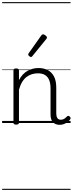

<svg xmlns="http://www.w3.org/2000/svg" viewBox="-20 -1161 686 1812"><path d="M542 17Q522 17 506 10.5Q490 4 479 -8Q468 -20 462.5 -38.5Q457 -57 457 -82V-326Q457 -371 445 -403Q433 -435 406.5 -452Q380 -469 337 -469Q309 -469 282 -461Q255 -453 231.5 -435.5Q208 -418 189.5 -388Q171 -358 159 -314V-4Q159 6 152.5 10.5Q146 15 132 15Q119 15 113 10.5Q107 6 107 -4V-496Q107 -506 113 -510.5Q119 -515 132 -515Q146 -515 152.5 -510.5Q159 -506 159 -496V-405Q176 -437 197 -459Q218 -481 242.5 -494Q267 -507 292.5 -513Q318 -519 344 -519Q392 -519 429.5 -500Q467 -481 489 -440.5Q511 -400 511 -334V-94Q511 -74 515 -60Q519 -46 528.5 -38.5Q538 -31 553 -31Q563 -31 573 -34Q583 -37 593 -44.5Q603 -52 613 -62Q619 -68 625.5 -67.5Q632 -67 639 -60Q645 -54 646 -47.5Q647 -41 642 -34Q631 -19 614.5 -7Q598 5 580 11Q562 17 542 17ZM273 -623Q266 -623 256 -631Q246 -639 246 -647Q246 -649 247.5 -651.5Q249 -654 251 -659L370 -827Q374 -833 377.5 -835Q381 -837 387 -837Q393 -837 401.5 -832Q410 -827 416.5 -820.5Q423 -814 423 -807Q423 -803 421.5 -800Q420 -797 417 -793L286 -632Q280 -623 273 -623ZM0 621H646V631H0ZM0 -20H646V0H0ZM0 -505H646V-500H0ZM0 -1141H646V-1131H0Z"/></svg>

Font: Playwrite BR Guides
Style: Regular
Weight: 400
Designer: Veronika Burian, José Scaglione
Foundry: TypeTogether
Version: Version 1.003